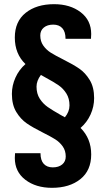

<svg xmlns="http://www.w3.org/2000/svg" viewBox="-20 -718 496 920"><path d="M229 182Q152 182 101.5 143.5Q51 105 51 39L52 18V16H174Q174 50 189.5 67Q205 84 233 84Q261 84 278 70Q295 56 295 32Q295 4 280.5 -16.5Q266 -37 244.5 -50.5Q223 -64 185 -83Q137 -107 108 -127Q79 -147 58 -181.5Q37 -216 37 -268Q37 -308 54 -346Q71 -384 102 -411Q51 -460 51 -538Q51 -615 103 -656.5Q155 -698 239 -698Q316 -698 366.5 -659.5Q417 -621 417 -555L416 -534V-532H294Q294 -566 278.5 -583Q263 -600 235 -600Q207 -600 190 -586Q173 -572 173 -548Q173 -520 187.5 -499.5Q202 -479 223.5 -465.5Q245 -452 283 -433Q331 -409 360 -389Q389 -369 410 -334.5Q431 -300 431 -248Q431 -207 414 -169.5Q397 -132 366 -105Q417 -54 417 22Q417 99 365 140.5Q313 182 229 182ZM291 -156Q313 -183 313 -213Q313 -246 298 -270Q283 -294 260.5 -309.5Q238 -325 199 -346L176 -359Q155 -331 155 -303Q155 -269 170.5 -245Q186 -221 209 -205Q232 -189 271 -167Z"/></svg>

Font: AXENEO7
Style: Regular
Weight: 400
Designer: Hector Gatti, Simon Guibord
Foundry: Omnibus-Type, Jean-Christophe Thérien
Version: Version 1.000